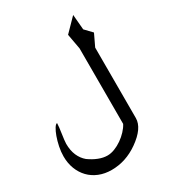

<svg xmlns="http://www.w3.org/2000/svg" viewBox="-213 -897 1008 1124"><g transform="rotate(-30 291.0 -334.5)"><path d="M517.1 -633.8 479 -553.7V-77.6Q479 -9.8 385.3 56.2Q301.3 115.2 205.6 115.2Q159.7 115.2 121.6 99.9Q83.5 84.5 56.6 56.6Q29.8 28.8 14.9 -9.5Q0 -47.9 0 -93.8Q0 -125 6.8 -158.4Q13.7 -191.9 23.7 -219.5Q33.7 -247.1 44.9 -264.9Q56.2 -282.7 64.9 -282.7Q64.9 -272 62.7 -253.7Q60.5 -235.4 57.6 -215.6Q54.7 -195.8 52.5 -178Q50.3 -160.2 50.3 -150.9Q50.3 -105.5 64.9 -71.8Q79.6 -38.1 106 -16.1Q136.7 5.9 167.5 17.8Q198.2 29.8 226.6 29.8Q250 29.8 275.6 19.8Q301.3 9.8 324.7 -6.6Q348.1 -22.9 367.4 -43.5Q386.7 -64 397.5 -85V-595.7Q393.1 -620.6 388.2 -646.7Q383.3 -672.9 378.9 -697.8L462.9 -783.7L471.7 -681.2Z"/></g></svg>

Font: XB Khoramshahr
Style: Regular
Weight: 400
Designer: Behnam
Foundry: Irmug
Version: Version 8.005 2009